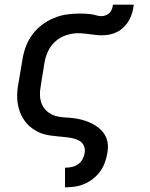

<svg xmlns="http://www.w3.org/2000/svg" viewBox="-20 -586 640 821"><path d="M259 215H258V131H259Q273 131 287 128Q301 125 313.5 116.5Q326 108 333 95Q340 82 342 68Q345 52 339 38Q333 24 320 16.5Q307 9 292 5.5Q277 2 261.5 0.5Q246 -1 230.5 -2.5Q215 -4 199.5 -6Q184 -8 169 -12Q154 -16 141.5 -22.5Q129 -29 116.5 -38Q104 -47 94.5 -58Q85 -69 77.5 -81.5Q70 -94 65 -108Q60 -122 57 -137Q54 -152 53.5 -167.5Q53 -183 54.5 -199Q56 -215 59 -231L76 -331Q80 -358 90 -385.5Q100 -413 117.5 -437Q135 -461 158.5 -479Q182 -497 209.5 -508.5Q237 -520 264.5 -524Q292 -528 320 -528Q332 -528 344 -527.5Q356 -527 368 -525.5Q380 -524 391 -520.5Q402 -517 415 -517Q424 -517 433.5 -521Q443 -525 449.5 -532Q456 -539 459 -548Q462 -557 463 -566H552Q550 -549 545.5 -532.5Q541 -516 532.5 -500.5Q524 -485 511.5 -472Q499 -459 483 -450.5Q467 -442 450 -438.5Q433 -435 416 -435Q403 -435 390.5 -436.5Q378 -438 365.5 -439.5Q353 -441 340.5 -442.5Q328 -444 315 -444Q290 -444 264.5 -436Q239 -428 218 -410Q197 -392 185.5 -367Q174 -342 170 -317L154 -217Q150 -197 151 -176.5Q152 -156 160 -138.5Q168 -121 183 -108.5Q198 -96 216.5 -90.5Q235 -85 255.5 -84Q276 -83 296 -80.5Q316 -78 335 -72.5Q354 -67 371.5 -58.5Q389 -50 403.5 -38Q418 -26 428 -9.5Q438 7 440.5 27Q443 47 439 68Q436 88 428.5 108.5Q421 129 408.5 146.5Q396 164 378.5 178Q361 192 341 200.5Q321 209 300 212Q279 215 259 215Z"/></svg>

Font: Iosevka Medium Extended
Style: Italic
Weight: 500
Width: 7
Italic angle: -9°
Monospace: yes
Designer: Belleve Invis
Foundry: Belleve Invis
Version: Version 32.5.0; ttfautohint (v1.8.4)